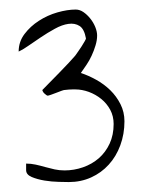

<svg xmlns="http://www.w3.org/2000/svg" viewBox="-20 -511 295 394"><path d="M33.6 -175.3Q43.5 -175.3 53.2 -173.2Q62.8 -171.1 72.5 -168.3Q82.1 -165.6 92.1 -163.4Q102 -161.3 112.5 -161.3Q131.9 -161.3 150.3 -167.7Q168.7 -174.1 182.8 -186.3Q196.8 -198.6 205 -216.3Q213.2 -234 213.2 -256.6Q213.2 -272.5 206.2 -285.7Q199.1 -298.8 187.7 -308Q176.3 -317.2 162.3 -322.4Q148.2 -327.5 134.8 -327.5Q132.4 -327.5 128.6 -327.5Q124.8 -327.5 121.3 -327.2Q117.8 -326.9 115.2 -326.6Q112.5 -326.3 112 -326.3Q110.8 -326.3 105.8 -324.5Q100.8 -322.7 95.3 -320.5Q89.7 -318.4 84.5 -316.5Q79.2 -314.7 78 -314.7Q76.9 -314.7 75.1 -315.9Q73.3 -317.2 71.3 -319Q69.2 -320.8 68.1 -323Q66.9 -325.1 66.9 -326.3Q70.4 -330 80.4 -340.1Q90.3 -350.2 101.1 -361.2Q112 -372.2 121.3 -382.3Q130.7 -392.3 134.2 -396.6Q136.5 -399.7 140.3 -405.2Q144.1 -410.7 147.7 -416.2Q151.2 -421.7 153.8 -426.3Q156.4 -430.8 156.4 -432.1Q152.9 -451.6 143.3 -457.7Q133.6 -463.9 120.4 -462Q107.3 -460.2 92.4 -451.9Q77.4 -443.7 63.4 -434.2Q49.4 -424.7 37.4 -416.5Q25.4 -408.2 18.3 -405.2Q18.3 -425.3 30.3 -441.2Q42.3 -457.1 59.9 -468.4Q77.4 -479.7 97.9 -485.6Q118.4 -491.4 135.4 -491.4Q143.6 -491.4 151.2 -486.2Q158.8 -481 165.2 -473Q171.6 -465.1 175.5 -455.6Q179.3 -446.1 179.3 -438.2Q179.3 -428.4 176 -417.7Q172.8 -407 168.1 -396.9Q163.5 -386.8 157.3 -377.7Q151.2 -368.5 145.9 -361.2Q161.1 -356.3 177.2 -347.4Q193.3 -338.5 206.2 -326Q219 -313.5 227.2 -297.3Q235.4 -281.1 235.4 -262.1Q235.4 -235.9 226.9 -212.9Q218.5 -190 203.2 -173.2Q188 -156.4 167 -146.9Q145.9 -137.4 121.3 -137.4Q114.9 -137.4 100.6 -137.8Q86.2 -138.1 71.3 -140.5Q56.4 -143 45 -147.8Q33.6 -152.7 33.6 -161.9Z"/></svg>

Font: Annie Use Your Telescope
Style: Regular
Weight: 400
Designer: Kimberly Geswein
Foundry: Kimberly Geswein
Version: Version 1.002 2001